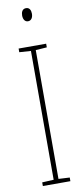

<svg xmlns="http://www.w3.org/2000/svg" viewBox="-101 -946 420 982"><g transform="rotate(-10 109.5 -455.5)"><path d="M111 -911C91 -911 85 -893 85 -877C85 -859 93 -843 110 -843C126 -843 136 -857 136 -878C136 -894 130 -911 111 -911ZM181 0V-19L123 -22V-691L181 -695V-714H38V-695L98 -691V-22L38 -19V0Z"/></g></svg>

Font: Noto Sans Devanagari UI ExtraCondensed Thin
Style: Regular
Weight: 100
Width: 2
Designer: Jelle Bosma - Monotype Design Team
Foundry: Monotype Imaging Inc.
Version: Version 2.004